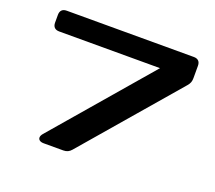

<svg xmlns="http://www.w3.org/2000/svg" viewBox="-125 -919 1218 1087"><g transform="rotate(20 484.5 -375.0)"><path d="M62.5 -664.1V-710.9Q62.5 -730 72.5 -740Q82.5 -750 101.6 -750H867.2Q886.2 -750 896.2 -740Q906.2 -730 906.2 -710.9V-636.7Q906.2 -622.1 902.1 -610.8Q897.9 -599.6 888.2 -588.4L401.5 -22Q391.7 -10.5 380.3 -5.3Q368.9 0 353.6 0H235.9Q219.3 0 210.4 -6.6Q201.6 -13.2 202.1 -24.3Q202.7 -35.4 213.5 -47.9L709 -625H101.6Q82.5 -625 72.5 -635Q62.5 -645 62.5 -664.1Z"/></g></svg>

Font: Gyrochrome
Style: Regular
Weight: 400
Designer: David Moles
Foundry: David Moles
Version: Version 1.005;Glyphs 3.2.3 (3260)